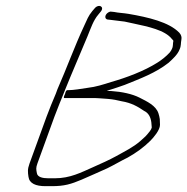

<svg xmlns="http://www.w3.org/2000/svg" viewBox="-20 -646 642 658"><path d="M139.5 -246 81.3 -86C73.8 -65.5 75.3 -56.2 77.6 -40C80.7 -17 102.9 -8 135.9 -8H157.9C200.3 -8 223.5 -15 258.9 -30C288.7 -43.2 317.8 -55.5 347.1 -69C371.5 -80.8 395 -95.1 417.6 -106C445.4 -121.4 473.3 -141.4 495.7 -164C506.3 -174.7 528.2 -200 528.3 -218L527.6 -238C526.7 -244.7 525.1 -251.3 522.9 -258C514.1 -284.2 484.6 -297.9 457.9 -311.5C433.2 -324 398.4 -331.5 361.6 -334C356.2 -334 351 -334.3 345.9 -335L359.4 -339C374.4 -343.7 390.4 -349 407.2 -355C462.2 -377.3 513 -395.7 557.9 -431C571 -443 589.1 -459.1 595.6 -477C601.4 -489.7 599.1 -498.4 601.6 -510C603.4 -518.7 601 -526.7 594.4 -534C559.2 -570.3 488.5 -586.8 420.3 -598.5C403.5 -601.4 386.1 -601.8 371.2 -605L361.6 -606C358.5 -606.7 355 -605.8 351.2 -603.5C338.3 -595.7 337.7 -581 348.7 -579L358.4 -578C373.5 -576.4 390.5 -574.3 407.2 -572L437.3 -565.5C487.3 -554.7 545.7 -543.1 569.4 -512C572.4 -509.3 574 -507.3 574.2 -506C571.5 -495.8 574.4 -488.3 569 -478C567.8 -474.7 565.3 -470.7 561.6 -466C549.8 -453.1 534.3 -440.6 518.9 -431C473.9 -402.7 414.3 -380.1 360.9 -365C335 -356.6 307.6 -347.9 280.6 -345C260.6 -341.9 232.1 -337 213.7 -337H210.7C207.3 -337 204.8 -332.7 202.9 -324C198.2 -314.7 197.5 -310 200.8 -310H297.8C305.8 -310 314.4 -309.7 323.5 -309L350.7 -307C368.4 -305.5 381 -302.7 396.8 -299C430.4 -293.5 452.2 -280.7 473.8 -266C489.5 -258.7 496.3 -244 498.6 -227L500.1 -209C499.5 -205.7 497.3 -201.3 493.3 -196C480.4 -179.5 476.2 -176 461.3 -163C436.1 -140.9 407.9 -127.7 378.4 -111C354.7 -97.9 325.5 -84.9 299.8 -73.5C257.5 -54.8 220.5 -35 167.7 -35H145.7C125.9 -35 108.2 -39 106.3 -53C104 -65.5 102.6 -70.2 108.3 -86L166.5 -246C171.9 -260.7 177.6 -275.3 183.6 -290C186 -296.7 188.9 -303.7 192.2 -311L202.7 -337L203 -338C227.4 -398.8 254.6 -460.5 279.6 -521C291.4 -549.5 299.8 -576.2 316.9 -596L325.9 -607C338.5 -623.1 318.7 -633.9 304.9 -618L296.3 -608C282.4 -591.2 278.4 -578.9 268.4 -557.5C235.5 -487.1 208.5 -411.9 176.8 -340L171.3 -325C160 -298.2 149.8 -274.1 139.5 -246Z"/></svg>

Font: Take Off
Style: Drunk
Weight: 400
Foundry: Cannot Into Space Fonts
Version: Version 0.89